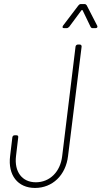

<svg xmlns="http://www.w3.org/2000/svg" viewBox="-20 -920 501 948"><path d="M296 -781H309C314 -781 318 -784 322 -788L382 -869C383 -871 387 -871 388 -869L427 -788C429 -784 432 -781 437 -781H452C460 -781 463 -787 460 -793L408 -894C405 -898 402 -900 397 -900H379C374 -900 370 -897 367 -893L291 -793C287 -786 288 -781 296 -781ZM153 8C239 8 305 -55 316 -150L383 -690C383 -696 380 -700 374 -700H364C359 -700 354 -696 353 -690L287 -149C278 -72 226 -20 157 -20C89 -20 50 -72 59 -149L70 -242C71 -248 68 -252 62 -252H52C46 -252 42 -248 41 -242L30 -150C18 -55 68 8 153 8Z"/></svg>

Font: Barlow Condensed Thin
Style: Italic
Weight: 250
Width: 3
Italic angle: -7°
Designer: Jeremy Tribby
Foundry: Tribby Type
Version: Version 1.422;hotconv 1.0.109;makeotfexe 2.5.65596